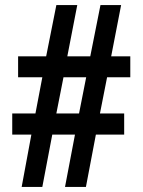

<svg xmlns="http://www.w3.org/2000/svg" viewBox="-20 -733 559 753"><path d="M65 0 103 -205H28V-288H119L146 -430H51V-512H161L201 -713H283L244 -512H334L374 -713H455L416 -512H491V-430H400L372 -288H467V-205H356L317 0H235L274 -205H185L146 0ZM201 -288H290L318 -430H229Z"/></svg>

Font: Noto Sans Malayalam ExtraCondensed SemiBold
Style: Regular
Weight: 600
Width: 2
Designer: Jelle Bosma - Monotype Design Team
Foundry: Monotype Imaging Inc.
Version: Version 2.104; ttfautohint (v1.8.4.7-5d5b)